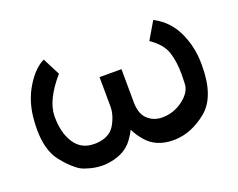

<svg xmlns="http://www.w3.org/2000/svg" viewBox="-89 -674 1030 831"><g transform="rotate(-20 426.0 -258.0)"><path d="M678 -517Q744 -483 776 -416Q808 -349 809 -271Q809 -265 809 -259Q809 -116 738 -58Q667 0 589 2Q586 2 583 2Q502 2 458 -52Q436 -78 424 -104Q414 -84 398 -62Q357 -7 269 0Q263 0 256 0Q220 0 180 -14Q160 -20 141 -36Q113 -58 84 -95Q43 -148 43 -244Q43 -265 45 -288Q51 -369 89.5 -432.5Q128 -496 174 -518L215 -438Q136 -347 134 -274Q134 -270 134 -266Q134 -231 142 -200Q149 -172 165 -147Q196 -100 254 -100Q260 -100 266 -100Q327 -104 351.5 -146Q376 -188 376 -229L375 -364H476L477 -212Q477 -158 504.5 -132.5Q532 -107 571 -107Q580 -107 589 -108Q635 -113 673 -144Q711 -175 712 -211.5Q713 -248 713 -256Q713 -312 699 -356Q685 -400 631 -437Z"/></g></svg>

Font: Montserrat Z Med
Style: Regular
Weight: 500
Designer: Julieta Ulanovsky
Foundry: Julieta Ulanovsky
Version: Version 8.000